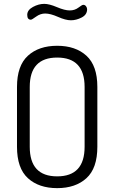

<svg xmlns="http://www.w3.org/2000/svg" viewBox="-20 -968 592 994"><path d="M68 -208V-518Q68 -628 124.5 -679.5Q181 -731 276 -731Q371 -731 427.5 -679.5Q484 -628 484 -518V-208Q484 -97 427.5 -45.5Q371 6 276 6Q181 6 124.5 -45.5Q68 -97 68 -208ZM418 -208V-518Q418 -670 276 -670Q134 -670 134 -518V-208Q134 -55 276 -55Q418 -55 418 -208ZM214 -898Q189 -898 167 -882Q145 -866 140 -866Q121 -866 121 -891Q121 -916 150.5 -932Q180 -948 209 -948Q235 -948 275 -931Q315 -914 341 -914Q367 -914 386 -928.5Q405 -943 411 -943Q420 -943 425.5 -935.5Q431 -928 431 -920Q431 -892 403 -877.5Q375 -863 347 -863Q320 -863 280.5 -880.5Q241 -898 214 -898Z"/></svg>

Font: Dosis
Style: Book
Weight: 400
Designer: EdgarTolentino, PabloImpallari, IginoMarini
Foundry: EdgarTolentino, PabloImpallari, IginoMarini
Version: Version 1.007